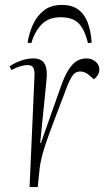

<svg xmlns="http://www.w3.org/2000/svg" viewBox="-20 -759 450 779"><path d="M120 -452Q121 -474 115 -484.5Q109 -495 92 -495Q80 -495 64 -490.5Q48 -486 26 -475L19 -490Q32 -499 47.5 -506Q63 -513 80 -517.5Q97 -522 114 -522Q150 -522 162 -498.5Q174 -475 168 -427L143 -179H146L227 -408Q242 -451 258 -476Q274 -501 292 -511.5Q310 -522 330 -522Q345 -522 357 -516Q369 -510 376 -500Q383 -490 383 -477Q383 -463 376 -453.5Q369 -444 361 -437L345 -451Q336 -460 326 -464.5Q316 -469 306 -469Q298 -469 290.5 -466Q283 -463 276.5 -455Q270 -447 263 -433Q256 -419 248 -397Q220 -323 200.5 -272Q181 -221 169 -186Q157 -151 150.5 -126Q144 -101 141 -77L133 0H100ZM231 -739Q273 -739 298.5 -719.5Q324 -700 336.5 -665.5Q349 -631 352 -586L337 -584Q324 -638 300 -663.5Q276 -689 226 -689Q175 -689 147 -658Q119 -627 107 -584L92 -586Q98 -625 114 -660Q130 -695 158.5 -717Q187 -739 231 -739Z"/></svg>

Font: Literata 60pt ExtraLight
Style: Italic
Weight: 250
Italic angle: -2°
Designer: Latin by Veronika Burian and Jose Scaglione. Greek by Irene Vlachou. Cyrillic by Vera Evstafieva
Foundry: TypeTogether
Version: Version 3.103;gftools[0.9.29]